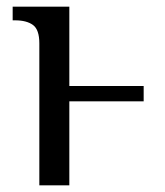

<svg xmlns="http://www.w3.org/2000/svg" viewBox="-20 -556 494 576"><path d="M98 -426Q98 -467 79 -481Q60 -495 25 -495H18V-536H188V-298H411V-252H188V0H98Z"/></svg>

Font: Noto Serif Narrow
Style: Regular
Weight: 400
Width: 4
Designer: Monotype Design Team
Foundry: Monotype Imaging Inc.
Version: Version 1.001